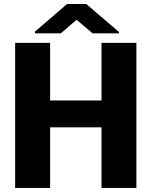

<svg xmlns="http://www.w3.org/2000/svg" viewBox="-20 -921 743 941"><path d="M54.2 -710.9V0H225.6V-296.9H477.5V0H648.4V-710.9H477.5V-428.7H225.6V-710.9ZM308.6 -901.4 151.4 -766.1V-757.8H278.3L355.5 -824.2L433.6 -757.8H563V-764.2L402.8 -901.4Z"/></svg>

Font: Vazirmatn Black
Style: Regular
Weight: 900
Designer: Saber Rastikerdar
Foundry: Saber Rastikerdar
Version: Version 33.003